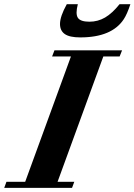

<svg xmlns="http://www.w3.org/2000/svg" viewBox="-78 -906 648 926"><path d="M309.1 -725.6Q257.8 -725.6 234.6 -741.7Q211.4 -757.8 211.4 -790.5Q211.4 -826.7 244.1 -885.7H297.4Q285.2 -838.9 297.6 -820.1Q310.1 -801.3 353.5 -801.3Q394 -801.3 428.7 -821.5Q463.4 -841.8 498.5 -885.7H550.8Q534.7 -836.9 519 -813.5Q461.4 -725.6 309.1 -725.6ZM-57.6 0 -46.9 -29.3H43.5L264.2 -633.8H173.3L184.6 -663.1H510.7L499 -633.8H420.4L199.7 -29.3H280.3L269.5 0Z"/></svg>

Font: Elstob Grade
Style: Italic
Weight: 400
Italic angle: -20°
Designer: Peter S. Baker
Version: Version 1.015